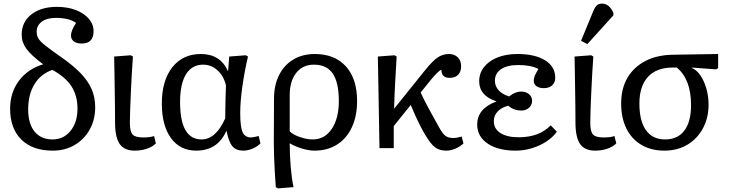

<svg xmlns="http://www.w3.org/2000/svg" viewBox="-20 -820 4036 1063"><path d="M272 14Q160 14 98 -47.5Q36 -109 36 -218Q36 -307 84.5 -372.5Q133 -438 219 -464Q152 -514 126 -550Q100 -586 100 -628Q100 -698 153.5 -740Q207 -782 295 -782Q354 -782 399.5 -764.5Q445 -747 471.5 -716.5Q498 -686 498 -647Q498 -579 432 -579Q404 -579 388.5 -591Q373 -603 373 -624Q373 -650 401 -693Q363 -721 289 -721Q240 -721 211.5 -700Q183 -679 183 -644Q183 -624 192 -608Q201 -592 229.5 -569Q258 -546 317 -505Q386 -457 427.5 -413.5Q469 -370 488 -325Q507 -280 507 -226Q507 -157 476.5 -102.5Q446 -48 393 -17Q340 14 272 14ZM271 -48Q332 -48 370.5 -95.5Q409 -143 409 -219Q409 -290 376 -341.5Q343 -393 270 -433Q206 -411 171 -354Q136 -297 136 -214Q136 -135 171.5 -91.5Q207 -48 271 -48Z M726 14Q668 14 642.5 -23Q617 -60 617 -143Q617 -178 616.5 -228Q616 -278 615 -332Q614 -386 613.5 -432.5Q613 -479 612 -507L704 -514L716 -507Q713 -469 710 -416Q707 -363 704.5 -308Q702 -253 700.5 -208Q699 -163 699 -140Q699 -92 714 -75.5Q729 -59 772 -59Q813 -59 833 -67L843 -26Q824 -7 793 3.5Q762 14 726 14Z M1066 14Q977 14 926.5 -55.5Q876 -125 876 -247Q876 -374 934 -447.5Q992 -521 1092 -521Q1199 -521 1241 -428H1243L1249 -507L1341 -514L1353 -507Q1333 -422 1321.5 -339Q1310 -256 1310 -194Q1310 -118 1323 -88.5Q1336 -59 1370 -59Q1376 -59 1386.5 -61Q1397 -63 1412 -67L1422 -26Q1404 -8 1378 3Q1352 14 1327 14Q1287 14 1266.5 -10.5Q1246 -35 1235 -93H1232Q1184 14 1066 14ZM1096 -48Q1175 -48 1227 -165Q1227 -182 1227.5 -215.5Q1228 -249 1229 -285.5Q1230 -322 1231 -347Q1219 -399 1184.5 -430.5Q1150 -462 1104 -462Q1043 -462 1010 -409Q977 -356 977 -255Q977 -48 1096 -48Z M1519 223 1507 216Q1504 179 1501.5 134.5Q1499 90 1497.5 47.5Q1496 5 1496 -27L1497 -273Q1497 -348 1525 -404Q1553 -460 1604 -490.5Q1655 -521 1723 -521Q1833 -521 1895 -452.5Q1957 -384 1957 -261Q1957 -177 1928 -115Q1899 -53 1846 -19.5Q1793 14 1721 14Q1690 14 1650.5 2Q1611 -10 1586 -26H1584Q1584 39 1589.5 104Q1595 169 1605 216ZM1712 -48Q1777 -48 1816.5 -106Q1856 -164 1856 -260Q1856 -363 1822.5 -412.5Q1789 -462 1718 -462Q1656 -462 1620 -416.5Q1584 -371 1584 -292V-93Q1601 -75 1639.5 -61.5Q1678 -48 1712 -48Z M2451 14Q2413 14 2389 -4Q2365 -22 2335 -72Q2325 -88 2309 -119Q2293 -150 2278 -183.5Q2263 -217 2254 -239L2160 -122V0H2081L2072 -507L2164 -514L2176 -507Q2172 -433 2168 -366.5Q2164 -300 2162 -218L2334 -432Q2376 -484 2404 -502.5Q2432 -521 2466 -521Q2496 -521 2514.5 -502.5Q2533 -484 2533 -454Q2533 -423 2516.5 -406Q2500 -389 2469 -389Q2424 -389 2424 -433Q2417 -433 2401 -417.5Q2385 -402 2363 -375L2309 -308Q2320 -283 2342 -241Q2364 -199 2410 -117Q2430 -80 2446 -68Q2462 -56 2490 -56Q2510 -56 2536 -64L2546 -26Q2527 -8 2501.5 3Q2476 14 2451 14Z M2835 14Q2738 14 2680 -25Q2622 -64 2622 -130Q2622 -219 2728 -258V-259Q2633 -290 2633 -370Q2633 -415 2660 -449Q2687 -483 2734.5 -502Q2782 -521 2845 -521Q2942 -521 2998 -486Q3054 -451 3054 -390Q3054 -363 3037 -347.5Q3020 -332 2991 -332Q2965 -332 2950 -343Q2935 -354 2935 -374Q2935 -387 2941 -401Q2947 -415 2961 -438Q2920 -460 2849 -460Q2788 -460 2754 -437Q2720 -414 2720 -373Q2720 -343 2741 -320Q2762 -297 2799 -286Q2832 -313 2866 -313Q2892 -313 2909 -298.5Q2926 -284 2926 -262Q2926 -239 2909 -223.5Q2892 -208 2866 -208Q2824 -208 2794 -235Q2756 -225 2735 -202.5Q2714 -180 2714 -149Q2714 -107 2750.5 -83.5Q2787 -60 2852 -60Q2965 -60 3029 -126L3063 -91Q3041 -60 3005 -36.5Q2969 -13 2925 0.5Q2881 14 2835 14Z M3275 14Q3217 14 3191.5 -23Q3166 -60 3166 -143Q3166 -178 3165.5 -228Q3165 -278 3164 -332Q3163 -386 3162.5 -432.5Q3162 -479 3161 -507L3253 -514L3265 -507Q3262 -469 3259 -416Q3256 -363 3253.5 -308Q3251 -253 3249.5 -208Q3248 -163 3248 -140Q3248 -92 3263 -75.5Q3278 -59 3321 -59Q3362 -59 3382 -67L3392 -26Q3373 -7 3342 3.5Q3311 14 3275 14ZM3232 -576 3197 -594 3264 -757Q3274 -781 3284.5 -790.5Q3295 -800 3313 -800Q3353 -800 3376 -749V-735Z M3658 14Q3585 14 3531 -18Q3477 -50 3448 -108.5Q3419 -167 3419 -247Q3419 -330 3454 -389.5Q3489 -449 3553.5 -482.5Q3618 -516 3708 -517L3956 -521V-443L3944 -436L3810 -446V-444Q3837 -433 3858 -402Q3879 -371 3891 -329Q3903 -287 3903 -241Q3903 -167 3871.5 -109Q3840 -51 3785 -18.5Q3730 14 3658 14ZM3662 -48Q3732 -48 3769 -97Q3806 -146 3806 -238Q3806 -381 3727 -446H3704Q3615 -446 3567.5 -394.5Q3520 -343 3520 -247Q3520 -150 3556.5 -99Q3593 -48 3662 -48Z"/></svg>

Font: Literata 12pt
Style: Regular
Weight: 400
Designer: Latin by Veronika Burian and Jose Scaglione. Greek by Irene Vlachou. Cyrillic by Vera Evstafieva.
Foundry: TypeTogether
Version: Version 3.002